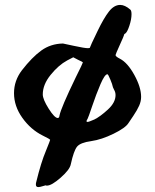

<svg xmlns="http://www.w3.org/2000/svg" viewBox="-20 -615 631 781"><path d="M37 -236Q37 -287 69 -329Q110 -382 148 -409.5Q186 -437 236 -438Q237 -438 280.5 -428.5Q324 -419 338 -419Q346 -419 346 -422Q346 -425 377 -489Q402 -541 423 -568Q444 -595 469 -595Q488 -595 510 -576Q515 -572 515 -557Q515 -537 506.5 -511Q498 -485 490 -479Q484 -476 484 -471Q484 -469 467 -431.5Q450 -394 450 -391Q450 -385 468 -376Q499 -360 526.5 -310Q554 -260 554 -221Q554 -203 546 -185Q538 -167 522.5 -144Q507 -121 503 -115Q491 -95 442 -71Q393 -47 351 -41Q307 -35 293.5 -18.5Q280 -2 268 53Q264 75 227 107.5Q190 140 171 140Q167 140 166 139H165Q164 139 153 142.5Q142 146 136 146Q126 146 126 136Q126 130 127 127Q147 45 167 -2Q184 -44 184 -46Q184 -49 153 -64Q105 -88 71 -135.5Q37 -183 37 -236ZM154 -231Q154 -211 178 -173Q202 -135 215 -135Q221 -135 222 -145Q228 -176 288 -300Q317 -358 317 -361Q317 -363 297 -372L278 -382L253 -369Q218 -350 186 -310.5Q154 -271 154 -231ZM332 -122Q332 -119 336 -119Q341 -119 364 -129Q388 -141 419 -169.5Q450 -198 450 -228Q450 -240 444 -250Q438 -262 438 -265Q438 -269 429 -291Q420 -313 417 -313Q406 -313 388.5 -272Q371 -231 355 -183.5Q339 -136 336 -131Q332 -126 332 -122Z"/></svg>

Font: NaniFont Regular
Style: Regular
Weight: 400
Designer: Nanigashitei
Version: Version 1.036